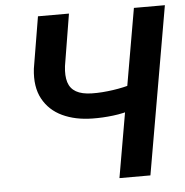

<svg xmlns="http://www.w3.org/2000/svg" viewBox="-51 -761 781 811"><g transform="rotate(-5 339.0 -355.5)"><path d="M139.6 -710.9H271L234.9 -491.2Q230 -450.2 238.5 -422.9Q247.1 -395.5 271.5 -381.6Q295.9 -367.7 337.4 -366.7Q359.9 -366.2 382.6 -367.9Q405.3 -369.6 427.7 -372.8Q450.2 -376 472.4 -380.9Q494.6 -385.7 516.1 -391.6L505.9 -285.2Q484.9 -277.8 463.4 -272.9Q441.9 -268.1 419.4 -265.4Q397 -262.7 374.8 -261.5Q352.5 -260.3 331.1 -260.7Q258.8 -261.7 204.3 -287.4Q149.9 -313 122.1 -364Q94.2 -415 103 -491.7ZM546.4 -710.9H677.7L554.2 0H422.9Z"/></g></svg>

Font: Roboto SemiBold
Style: Italic
Weight: 600
Designer: Christian Robertson
Foundry: Google
Version: Version 3.009; 2024